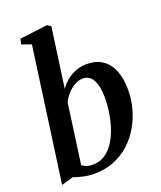

<svg xmlns="http://www.w3.org/2000/svg" viewBox="-151 -912 855 1019"><g transform="rotate(-20 277.0 -403.0)"><path d="M210.5 -466.5Q225.5 -489.5 248.8 -508.8Q272 -528 301.2 -539.5Q330.5 -551 363.5 -551Q416 -551 452 -527Q488 -503 506.5 -457.5Q525 -412 525 -347.5Q525 -294.5 511 -242.8Q497 -191 470.2 -145.2Q443.5 -99.5 404.8 -64.5Q366 -29.5 315.5 -9.5Q265 10.5 204.5 10.5Q174.5 10.5 143 3.5Q111.5 -3.5 89.5 -12L23 7.5L127.5 -748.5L73.5 -767.5L80.5 -797.5L236.5 -817L257.5 -804ZM154 -57Q164 -48 179.2 -42.8Q194.5 -37.5 213.5 -37.5Q251.5 -37.5 281 -56.5Q310.5 -75.5 332 -107.8Q353.5 -140 367.5 -181Q381.5 -222 388.2 -266.5Q395 -311 395 -353Q395 -413 376.2 -449.5Q357.5 -486 319 -486Q294 -486 270.8 -472.2Q247.5 -458.5 229.2 -437.8Q211 -417 200.5 -395Z"/></g></svg>

Font: Merriweather 60pt SemiBold
Style: Italic
Weight: 600
Italic angle: -7.8°
Version: Version 2.101